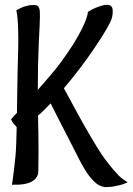

<svg xmlns="http://www.w3.org/2000/svg" viewBox="-20 -677 546 791"><path d="M49.8 -211.9Q50.8 -262.7 51.3 -310.1Q51.8 -357.4 52.7 -391.6Q53.7 -426.8 54.7 -464.4Q55.7 -502 55.2 -535.6Q54.7 -569.3 52.7 -595.7Q50.8 -622.1 46.9 -633.8Q68.4 -647.5 88.9 -652.3Q99.6 -655.3 110.4 -656.2Q124 -657.2 130.9 -654.8Q137.7 -652.3 140.6 -645.5Q143.6 -638.7 144 -629.4Q144.5 -620.1 144.5 -608.4Q144.5 -596.7 143.1 -567.4Q141.6 -538.1 139.6 -497.1Q137.7 -456.1 136.7 -406.7Q135.7 -357.4 135.7 -306.6Q162.1 -336.9 189 -368.2Q215.8 -399.4 235.4 -426.8Q287.1 -498 314.5 -552.2Q341.8 -606.4 341.8 -627.9Q358.4 -638.7 373 -644.5Q387.7 -650.4 398.4 -653.3Q410.2 -657.2 419.9 -657.2Q441.4 -657.2 443.8 -638.7Q446.3 -620.1 439.5 -598.6Q432.6 -580.1 413.6 -548.3Q394.5 -516.6 368.2 -477.5Q341.8 -438.5 309.6 -396Q277.3 -353.5 243.2 -313.5Q260.7 -281.2 284.7 -236.8Q308.6 -192.4 333.5 -148.9Q358.4 -105.5 380.9 -68.8Q403.3 -32.2 418 -14.6Q436.5 9.8 448.2 23.4Q460 37.1 468.8 45.9Q477.5 54.7 485.8 60.5Q494.1 66.4 505.9 74.2Q489.3 82 473.1 85.9Q457 89.8 444.3 91.8Q428.7 93.8 416 93.8Q389.6 92.8 366.7 69.8Q343.8 46.9 326.2 15.6Q319.3 4.9 303.2 -26.4Q287.1 -57.6 267.1 -97.2Q247.1 -136.7 225.6 -178.2Q204.1 -219.7 188.5 -251Q174.8 -237.3 162.6 -224.6Q150.4 -211.9 136.7 -201.2Q137.7 -158.2 138.2 -120.6Q138.7 -83 138.7 -52.2Q138.7 -21.5 138.2 -0.5Q137.7 20.5 137.7 29.3Q137.7 41 131.8 51.3Q126 61.5 113.8 69.3Q101.6 77.1 80.6 81.1Q59.6 85 29.3 84Q31.2 70.3 34.2 49.8Q37.1 29.3 39.1 9.8Q42 -12.7 43.9 -35.2Q45.9 -57.6 46.9 -87.9Q47.9 -118.2 48.8 -153.3Q43 -159.2 36.6 -167Q30.3 -174.8 25.4 -185.5Q29.3 -189.5 33.2 -194.3Q37.1 -199.2 41 -203.1L49.8 -211.9Z"/></svg>

Font: Rancho
Style: Regular
Weight: 400
Designer: Font Diner, Inc
Foundry: Font Diner, Inc
Version: Version 1.001